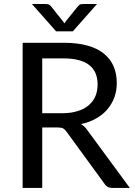

<svg xmlns="http://www.w3.org/2000/svg" viewBox="-20 -928 667 948"><path d="M290 -369.1Q332 -369.1 364.3 -379.9Q396.5 -389.6 418 -408.2Q440.4 -427.7 451.2 -453.1Q461.9 -479.5 461.9 -510.7Q461.9 -575.2 419.9 -607.4Q377.9 -639.6 293.9 -639.6Q258.8 -639.6 188.5 -639.6Q188.5 -572.3 188.5 -369.1Q213.9 -369.1 290 -369.1ZM621.1 0Q599.6 0 535.2 0Q508.8 0 496.1 -20.5Q433.6 -105.5 309.6 -276.4Q301.8 -288.1 292 -293.9Q282.2 -298.8 261.7 -298.8Q237.3 -298.8 188.5 -298.8Q188.5 -224.6 188.5 0Q164.1 0 91.8 0Q91.8 -67.4 91.8 -268.6Q91.8 -380.9 91.8 -716.8Q142.6 -716.8 293.9 -716.8Q362.3 -716.8 411.1 -703.1Q460.9 -689.5 493.2 -663.1Q525.4 -636.7 541 -600.6Q556.6 -563.5 556.6 -517.6Q556.6 -480.5 544.9 -447.3Q532.2 -414.1 509.8 -387.7Q487.3 -361.3 454.1 -342.8Q421.9 -324.2 379.9 -315.4Q398.4 -304.7 412.1 -284.2Q481.4 -189.5 621.1 0ZM459 -908.2Q428.7 -875 339.8 -773.4Q318.4 -773.4 256.8 -773.4Q226.6 -806.6 137.7 -908.2Q153.3 -908.2 202.1 -908.2Q209 -908.2 216.8 -907.2Q224.6 -905.3 231.4 -897.5Q251 -872.1 292 -821.3Q293.9 -819.3 297.9 -812.5Q299.8 -814.5 303.7 -821.3Q319.3 -839.8 364.3 -896.5Q371.1 -905.3 378.9 -907.2Q387.7 -908.2 393.6 -908.2Q415 -908.2 459 -908.2Z"/></svg>

Font: Lato
Style: Regular
Weight: 400
Designer: Lukasz Dziedzic with Adam Twardoch and Botio Nikoltchev
Version: Version 2.015; 2015-08-06; http://www.latofonts.com/